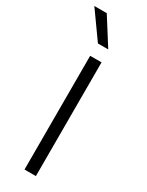

<svg xmlns="http://www.w3.org/2000/svg" viewBox="-217 -835 668 870"><g transform="rotate(30 117.0 -400.0)"><path d="M90.5 0V-595H150V0ZM93 -661 -6 -800H59L147 -661Z"/></g></svg>

Font: Encode Sans SC Light
Style: Regular
Weight: 300
Version: Version 3.002